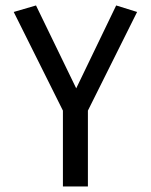

<svg xmlns="http://www.w3.org/2000/svg" viewBox="-20 -670 543 690"><path d="M295.9 -272.5V0H206.1V-272.5L29.3 -627L109.4 -650.4L253.9 -352.5L397.5 -650.4L472.7 -627Z"/></svg>

Font: Puritan
Style: Regular
Weight: 400
Version: 2.0a